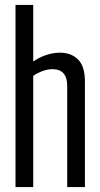

<svg xmlns="http://www.w3.org/2000/svg" viewBox="-20 -760 408 780"><path d="M43 0V-740H115V-510Q139 -527 167.5 -536.5Q196 -546 224 -546Q269 -546 297 -518.5Q325 -491 325 -428V0H253V-411Q253 -479 193 -479Q174 -479 153.5 -471.5Q133 -464 115 -452V0Z"/></svg>

Font: Georama Condensed
Style: Regular
Weight: 400
Width: 3
Designer: Jean-Baptiste Levee
Foundry: Production Type
Version: Version 1.000